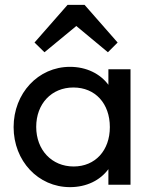

<svg xmlns="http://www.w3.org/2000/svg" viewBox="-20 -760 622 790"><path d="M268 10C336 10 392 -18 426 -64V0H517V-475H426V-411C392 -457 335 -485 268 -485C137 -485 36 -376 36 -237C36 -98 137 10 268 10ZM122 -585 163 -545 294 -653 424 -545 464 -585 328 -740H258ZM129 -238C129 -333 192 -400 282 -400C372 -400 432 -334 432 -237C432 -141 372 -75 283 -75C193 -75 129 -143 129 -238Z"/></svg>

Font: MV Cash
Style: Regular
Weight: 400
Designer: Rodrigo Fuenzalida
Foundry: fragTYPE
Version: Version 1.100;Glyphs 3.1.2 (3151)